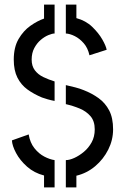

<svg xmlns="http://www.w3.org/2000/svg" viewBox="-20 -770 545 837"><path d="M267 47V-72Q283 -72 304 -81.5Q325 -91 345.5 -108Q366 -125 379.5 -149.5Q393 -174 393 -206Q393 -242 374.5 -263.5Q356 -285 327 -297Q298 -309 267 -316V-399Q289 -394 308.5 -389Q328 -384 345 -377Q381 -363 410 -342Q439 -321 456 -288.5Q473 -256 473 -206Q473 -160 452 -118Q431 -76 395 -45.5Q359 -15 313 -4V47ZM172 47V-5Q129 -16 98 -43.5Q67 -71 50 -103Q33 -135 32 -158L105 -184Q111 -148 130 -124Q149 -100 173 -87.5Q197 -75 218 -72V47ZM218 -330Q202 -333 188 -337Q174 -341 163 -345Q127 -360 99.5 -380Q72 -400 56 -431.5Q40 -463 40 -510Q40 -564 61 -600Q82 -636 112.5 -657.5Q143 -679 172 -689V-750H218V-624Q208 -624 191 -617Q174 -610 157.5 -596Q141 -582 129.5 -560.5Q118 -539 118 -510Q118 -482 132 -463.5Q146 -445 169 -434Q192 -423 218 -415ZM370 -529Q363 -561 345 -581.5Q327 -602 306 -612.5Q285 -623 267 -624V-750H313V-691Q354 -680 382 -653Q410 -626 426 -598Q442 -570 445 -553Z"/></svg>

Font: Stick No Bills
Style: Regular
Weight: 400
Version: Version 2.000